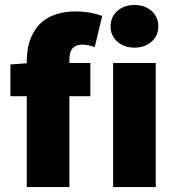

<svg xmlns="http://www.w3.org/2000/svg" viewBox="-20 -754 706 774"><path d="M22 -366.2V-494.1L87.9 -499V-505.9Q87.9 -539.1 94.2 -568.1Q100.6 -597.2 115.2 -623.3Q129.9 -649.4 152.3 -668Q174.8 -686.5 209 -697.3Q243.2 -708 286.1 -708Q341.3 -708 392.1 -689.9L361.8 -564Q333.5 -574.2 312 -574.2Q286.6 -574.2 273.2 -560.1Q259.8 -545.9 259.8 -512.2V-500H344.2V-366.2H259.8V0H87.9V-366.2ZM452.9 -586.2Q425.8 -610.4 425.8 -647.9Q425.8 -685.5 452.9 -709.7Q480 -733.9 522 -733.9Q564 -733.9 591.1 -709.7Q618.2 -685.5 618.2 -647.9Q618.2 -610.4 591.1 -586.2Q564 -562 522 -562Q480 -562 452.9 -586.2ZM436 0V-500H607.9V0Z"/></svg>

Font: Source Sans Pro Black
Style: Regular
Weight: 900
Designer: Paul D. Hunt
Foundry: Adobe Systems Incorporated
Version: Version 2.020;PS 2.0;hotconv 1.0.86;makeotf.lib2.5.63406